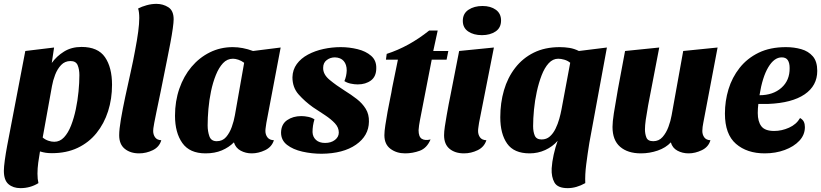

<svg xmlns="http://www.w3.org/2000/svg" viewBox="-27 -774 4251 994"><path d="M79 200Q41 200 17 179.5Q-7 159 -7 110Q-7 91 -2 54.5Q3 18 10 -19L104 -510L253 -528L241 -448Q266 -483 304.5 -507Q343 -531 395 -531Q480 -531 516.5 -478Q553 -425 553 -335Q553 -262 532.5 -198Q512 -134 472.5 -85Q433 -36 375 -8.5Q317 19 242 19Q224 19 210.5 17Q197 15 180 10Q175 38 171 68Q167 98 167 125Q167 153 172 174Q130 200 79 200ZM254 -40Q283 -40 304.5 -63Q326 -86 341 -124.5Q356 -163 365.5 -208.5Q375 -254 379.5 -300Q384 -346 384 -385Q384 -415 375 -436.5Q366 -458 338 -458Q309 -458 289.5 -437.5Q270 -417 258.5 -387Q247 -357 242 -328L194 -62Q207 -51 223 -45.5Q239 -40 254 -40Z M693 20Q648 20 619 -3.5Q590 -27 590 -74Q590 -104 599 -157Q608 -210 621.5 -273Q635 -336 649 -398.5Q663 -461 672 -511Q683 -568 688.5 -610Q694 -652 694 -681Q694 -696 692.5 -708.5Q691 -721 688 -730Q707 -740 732.5 -747Q758 -754 783 -754Q817 -754 844.5 -736.5Q872 -719 872 -674Q872 -659 867.5 -626.5Q863 -594 855 -551.5Q847 -509 838 -465Q818 -364 804.5 -298.5Q791 -233 783 -195Q775 -157 771.5 -137.5Q768 -118 767 -110Q766 -102 766 -96Q766 -77 776 -63Q786 -49 808 -48Q798 -13 764 3.5Q730 20 693 20Z M1037 20Q955 20 917 -33.5Q879 -87 879 -175Q879 -250 901.5 -315Q924 -380 964.5 -428Q1005 -476 1059.5 -503Q1114 -530 1178 -530Q1229 -530 1283 -510L1426 -528L1352 -138Q1351 -129 1349 -117Q1347 -105 1347 -96Q1347 -77 1357.5 -63Q1368 -49 1391 -48Q1380 -13 1345.5 3.5Q1311 20 1276 20Q1245 20 1219 6Q1193 -8 1184 -37Q1158 -11 1121.5 4.5Q1085 20 1037 20ZM1095 -43Q1125 -43 1143.5 -64.5Q1162 -86 1173 -117Q1184 -148 1189 -177L1237 -449Q1222 -460 1206.5 -465Q1191 -470 1179 -470Q1149 -470 1127.5 -447Q1106 -424 1090.5 -385.5Q1075 -347 1065.5 -301.5Q1056 -256 1052 -210Q1048 -164 1048 -125Q1048 -94 1057 -68.5Q1066 -43 1095 -43Z M1638 22Q1587 22 1538.5 11Q1490 0 1459 -24Q1428 -48 1428 -88Q1429 -131 1459.5 -152Q1490 -173 1533 -173Q1550 -173 1569 -169Q1588 -165 1601 -156Q1591 -124 1591 -90Q1592 -65 1609 -49.5Q1626 -34 1656 -34Q1687 -34 1707 -49.5Q1727 -65 1727 -88Q1727 -114 1707 -135.5Q1687 -157 1656 -177.5Q1625 -198 1593 -219Q1551 -249 1519 -285Q1487 -321 1487 -374Q1488 -413 1509.5 -442.5Q1531 -472 1567.5 -491.5Q1604 -511 1648 -520.5Q1692 -530 1737 -530Q1781 -530 1824 -519.5Q1867 -509 1894.5 -485Q1922 -461 1921 -421Q1921 -378 1893.5 -357.5Q1866 -337 1825 -337Q1808 -337 1789 -341Q1770 -345 1756 -354Q1767 -380 1768 -409Q1768 -440 1752.5 -458Q1737 -476 1707 -477Q1683 -477 1664.5 -463Q1646 -449 1646 -423Q1645 -389 1679.5 -360.5Q1714 -332 1757 -305Q1791 -284 1820 -261.5Q1849 -239 1866.5 -210.5Q1884 -182 1883 -144Q1882 -71 1816 -25Q1750 21 1638 22Z M2070 20Q2026 20 1994.5 -3.5Q1963 -27 1963 -74Q1963 -94 1968 -126.5Q1973 -159 1979.5 -195.5Q1986 -232 1993 -264.5Q2000 -297 2003 -318L2033 -465H1971L1975 -495Q2090 -532 2195 -616H2239L2216 -510H2294L2285 -465H2208L2147 -151Q2144 -137 2142.5 -124.5Q2141 -112 2140 -100Q2140 -66 2156.5 -55.5Q2173 -45 2202 -52Q2183 -7 2146 6.5Q2109 20 2070 20Z M2468 -592Q2425 -592 2397 -611Q2369 -630 2369 -666Q2369 -704 2398.5 -723.5Q2428 -743 2471 -743Q2513 -743 2540 -723.5Q2567 -704 2567 -668Q2567 -630 2538.5 -611Q2510 -592 2468 -592ZM2375 20Q2329 20 2300.5 -3.5Q2272 -27 2272 -74Q2272 -92 2276 -119Q2280 -146 2285.5 -177Q2291 -208 2296 -235Q2301 -262 2305 -280L2350 -510L2530 -528L2453 -138Q2452 -129 2450 -117Q2448 -105 2448 -96Q2448 -77 2458 -63Q2468 -49 2491 -48Q2480 -13 2446 3.5Q2412 20 2375 20Z M2715 20Q2634 20 2598.5 -30.5Q2563 -81 2563 -167Q2563 -241 2582 -306.5Q2601 -372 2640 -422.5Q2679 -473 2736.5 -501.5Q2794 -530 2871 -530Q2897 -530 2921.5 -526Q2946 -522 2970 -510L3115 -528L3024 -34Q3015 22 3008 76.5Q3001 131 3003 174Q2957 200 2912 200Q2860 200 2843.5 171Q2827 142 2829 98Q2831 65 2839.5 26.5Q2848 -12 2860 -45Q2834 -15 2796 2.5Q2758 20 2715 20ZM2777 -52Q2802 -52 2819.5 -67.5Q2837 -83 2849 -107.5Q2861 -132 2868.5 -159Q2876 -186 2880 -208L2925 -449Q2912 -460 2894.5 -465Q2877 -470 2863 -470Q2835 -470 2813.5 -446.5Q2792 -423 2777 -384Q2762 -345 2752 -299Q2742 -253 2737.5 -206.5Q2733 -160 2733 -121Q2733 -92 2741.5 -72Q2750 -52 2777 -52Z M3291 20Q3223 20 3183.5 -14Q3144 -48 3144 -117Q3144 -142 3151 -188Q3158 -234 3172 -312Q3186 -390 3209 -510L3386 -528Q3366 -421 3351.5 -348.5Q3337 -276 3328.5 -229Q3320 -182 3316 -153Q3312 -124 3312 -104Q3312 -81 3319.5 -62Q3327 -43 3355 -43Q3384 -43 3403 -64.5Q3422 -86 3433.5 -117Q3445 -148 3450 -177L3510 -510L3688 -528L3614 -138Q3612 -129 3610.5 -117Q3609 -105 3609 -96Q3609 -77 3619 -63Q3629 -49 3651 -48Q3641 -13 3606.5 3.5Q3572 20 3538 20Q3506 20 3480 6Q3454 -8 3446 -37Q3420 -9 3378 5.5Q3336 20 3291 20Z M3932 20Q3840 20 3783 -29.5Q3726 -79 3726 -186Q3726 -251 3744.5 -312Q3763 -373 3802 -422.5Q3841 -472 3900.5 -501Q3960 -530 4042 -530Q4084 -530 4121 -519.5Q4158 -509 4181 -482.5Q4204 -456 4204 -407Q4204 -330 4138.5 -285.5Q4073 -241 3951 -236Q3938 -236 3924.5 -236Q3911 -236 3899 -236Q3896 -212 3896 -189Q3896 -145 3914.5 -120.5Q3933 -96 3981 -96Q4020 -96 4058 -113Q4096 -130 4115 -163Q4129 -155 4134.5 -143.5Q4140 -132 4140 -116Q4140 -76 4111.5 -45.5Q4083 -15 4035.5 2.5Q3988 20 3932 20ZM3905 -281Q3975 -281 4018.5 -319.5Q4062 -358 4061 -422Q4061 -448 4051.5 -462.5Q4042 -477 4020 -477Q3981 -477 3950.5 -426Q3920 -375 3905 -281Z"/></svg>

Font: Sansita Swashed
Style: Bold
Weight: 700
Designer: Pablo Cosgaya
Foundry: Omnibus-Type
Version: Version 1.003; ttfautohint (v1.8.3)